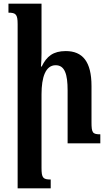

<svg xmlns="http://www.w3.org/2000/svg" viewBox="-20 -780 590 1045"><path d="M526 -49C484 -49 478 -57 478 -115V-312C478 -444 430 -502 338 -502C270 -502 234 -474 207 -418H203C205 -442 206 -467 206 -492V-760H26V-711C66 -711 76 -702 76 -649V245H256V197C214 197 206 188 206 134V-267C206 -360 228 -425 283 -425C333 -425 348 -375 348 -288V0H526Z"/></svg>

Font: Noto Serif Armenian Condensed
Style: Bold
Weight: 700
Width: 3
Designer: Monotype Design Team
Foundry: Monotype Imaging Inc.
Version: Version 2.008